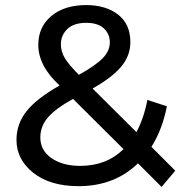

<svg xmlns="http://www.w3.org/2000/svg" viewBox="-20 -726 726 757"><path d="M617 11 524 -82Q431 8 290 8Q178 8 111.5 -44.5Q45 -97 45 -174Q45 -238 85 -288Q125 -338 215 -389Q131 -466 131 -549Q131 -620 182.5 -663Q234 -706 320 -706Q397 -706 445.5 -668.5Q494 -631 494 -560Q494 -507 458.5 -464Q423 -421 345 -377L518 -205Q548 -262 561 -332L638 -307Q620 -215 577 -147L671 -53ZM291 -431Q356 -467 384.5 -496Q413 -525 413 -559Q413 -592 389.5 -614Q366 -636 320 -636Q271 -636 245.5 -611.5Q220 -587 220 -551Q220 -523 235.5 -497Q251 -471 291 -431ZM296 -72Q400 -72 467 -138L268 -336Q199 -298 169 -263Q139 -228 139 -184Q139 -133 183 -102.5Q227 -72 296 -72Z"/></svg>

Font: Argentum Novus
Style: Regular
Weight: 400
Designer: Julieta Ulanovsky
Foundry: Julieta Ulanovsky
Version: Version 7.20;July 27, 2021;FontCreator 13.0.0.2683 64-bit